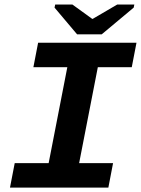

<svg xmlns="http://www.w3.org/2000/svg" viewBox="-20 -853 641 873"><path d="M153.3 -658.7H600.6L579.1 -547.4H424.8L339.8 -111.3H494.1L472.7 0H25.4L46.9 -111.3H201.2L286.1 -547.4H131.8ZM442.4 -696.8H330.6L228 -818.4L231 -832.5H309.1L399.4 -767.1H401.4L513.2 -832.5H590.8L587.9 -818.4Z"/></svg>

Font: Cousine
Style: Bold Italic
Weight: 700
Italic angle: -12°
Monospace: yes
Designer: Steve Matteson
Foundry: Ascender Corporation
Version: Version 1.20